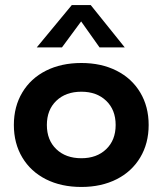

<svg xmlns="http://www.w3.org/2000/svg" viewBox="-20 -732 645 762"><path d="M570 -236Q570 -163 536.5 -107Q503 -51 442.5 -20.5Q382 10 303 10Q223 10 162.5 -20.5Q102 -51 68.5 -107Q35 -163 35 -236Q35 -309 68.5 -365Q102 -421 162.5 -451.5Q223 -482 303 -482Q382 -482 442.5 -451.5Q503 -421 536.5 -365Q570 -309 570 -236ZM439 -236Q439 -296 401.5 -332Q364 -368 303 -368Q241 -368 203.5 -332Q166 -296 166 -236Q166 -176 203.5 -140Q241 -104 303 -104Q364 -104 401.5 -140Q439 -176 439 -236ZM475 -544H375L302 -647L226 -544H126L265 -712H340Z"/></svg>

Font: Madhuban SemiBold
Style: Regular
Weight: 600
Designer: jaikishan Patel
Foundry: MagicType
Version: Version 1.000